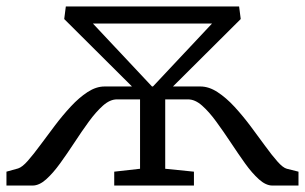

<svg xmlns="http://www.w3.org/2000/svg" viewBox="-21 -575 945 595"><path d="M-1 0V-43L35 -53Q48 -57 65.5 -77Q83 -97 104.2 -125.8Q125.5 -154.5 149.2 -186Q173 -217.5 198.5 -245Q224 -272.5 250.5 -289.8Q277 -307 303 -307H388L178 -516L183 -555H720L725 -516L515 -307H600Q626.5 -307 653.2 -289.5Q680 -272 705.8 -244Q731.5 -216 755.5 -184Q779.5 -152 800.5 -123Q821.5 -94 838.8 -74.5Q856 -55 868 -52L904 -43V0H823Q803 0 781.5 -19.2Q760 -38.5 738.2 -69Q716.5 -99.5 694 -133.5Q671.5 -167.5 649.2 -198Q627 -228.5 605.2 -247.8Q583.5 -267 562 -267H491V-52L580 -43V0H333V-43L413 -52V-267H341Q320 -267 298.2 -247.8Q276.5 -228.5 254.2 -198Q232 -167.5 209.8 -133.5Q187.5 -99.5 165.5 -69Q143.5 -38.5 122 -19.2Q100.5 0 80 0ZM267 -502 450 -307H453L636 -502Z"/></svg>

Font: Merriweather 7pt Light
Style: Regular
Weight: 300
Designer: Eben Sorkin
Foundry: Eben Sorkin
Version: Version 2.200;gftools[0.9.31]